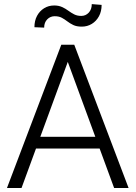

<svg xmlns="http://www.w3.org/2000/svg" viewBox="-20 -933 673 953"><path d="M86.9 0H14.6L284.2 -710.9H332L330.1 -663.1ZM302.7 -663.1 300.8 -710.9H348.6L618.2 0H546.4ZM511.2 -195.8H127.4V-253.9H511.2ZM199.2 -795.9 150.9 -797.9Q150.9 -830.1 163.8 -854.2Q176.8 -878.4 199 -892.1Q221.2 -905.8 249 -905.8Q271 -905.8 287.8 -898.2Q304.7 -890.6 318.8 -880.1Q333 -869.6 348.1 -861.8Q363.3 -854 383.3 -854Q405.3 -854 420.4 -870.1Q435.5 -886.2 435.5 -912.6L484.4 -908.7Q484.4 -876.5 471.2 -852.3Q458 -828.1 435.8 -814.5Q413.6 -800.8 385.7 -800.8Q360.4 -800.8 343.8 -808.8Q327.1 -816.9 314.2 -826.9Q301.3 -836.9 286.9 -844.7Q272.5 -852.5 251.5 -852.5Q229.5 -852.5 214.4 -836.9Q199.2 -821.3 199.2 -795.9Z"/></svg>

Font: Heebo Light
Style: Regular
Weight: 300
Designer: Oded Ezer
Foundry: Ezer Type House
Version: Version 3.100